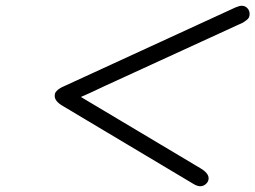

<svg xmlns="http://www.w3.org/2000/svg" viewBox="-20 -585 891 670"><path d="M170.9 -250Q170.9 -254.9 171.9 -258.5Q172.9 -262.2 176 -265.6Q179.2 -269 181.6 -271.5Q184.1 -273.9 188.5 -276.4Q192.9 -278.8 195.6 -280.5Q198.2 -282.2 203.6 -284.2Q209 -286.1 210 -287.1L801.8 -559.1Q815.9 -564.9 823.2 -564.9Q835.4 -564.9 843.3 -556.4Q851.1 -547.9 851.1 -536.1Q851.1 -529.3 848.6 -524.2Q846.2 -519 840.6 -515.1Q835 -511.2 831.5 -508.5Q828.1 -505.9 820.1 -502.4Q812 -499 810.1 -498L346.2 -285.2Q278.3 -252.9 263.2 -247.1V-246.1L679.2 2Q708 19 708 37.1Q708 48.3 699 56.6Q689.9 64.9 679.2 64.9Q669.4 64.9 657.2 58.1L198.2 -215.8Q170.9 -231.9 170.9 -250Z"/></svg>

Font: CMU Concrete
Style: Italic
Weight: 500
Italic angle: -14.04°
Version: Version 0.7.0